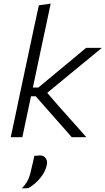

<svg xmlns="http://www.w3.org/2000/svg" viewBox="-20 -761 585 1065"><path d="M39.5 0Q51.5 -55 62.5 -107Q73.5 -159 86 -219L144.5 -494L170.5 -616.5Q183.5 -676 195.5 -731.5L261 -741Q248 -680 235.5 -619.5Q222.5 -559 208.5 -494L162.5 -275.5H193L285.5 -352.5Q328.5 -388 371.8 -424Q415 -460 457.5 -495.5H545Q492.5 -452 440 -409L334 -322L242 -246L304.5 -173.5Q343.5 -130 382.2 -86.5Q421 -43 459 0H378Q347.5 -35 316.5 -70Q285.5 -104.5 254.5 -140L178 -227H152L148.5 -211Q136 -153 125.8 -103.5Q115.5 -54 104 0ZM101 284Q127.5 256.5 138.2 230.2Q149 204 157 163.5L164 133.5Q167 118 170.5 103.5L205 101Q225 102.5 234.5 118Q241 128.5 241 141.5Q241 148 239.5 154.5Q232 191 203.8 225.8Q175.5 260.5 137 282.5Z"/></svg>

Font: Heraclito Light
Style: Italic
Weight: 300
Italic angle: -12°
Designer: Kostas Bartsokas (font) & Cristiano Sobral (main changes)
Foundry: Kostas Bartsokas (font) & Cristiano Sobral (main changes)
Version: Version 1.00;July 8, 2020;FontCreator 13.0.0.2655 64-bit